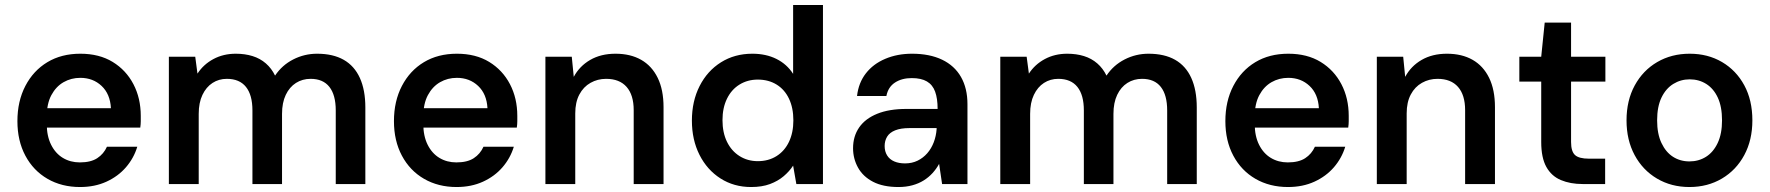

<svg xmlns="http://www.w3.org/2000/svg" viewBox="-20 -740 7117 772"><path d="M302 12Q228 12 171 -21Q114 -54 82 -114Q50 -174 50 -253Q50 -333 82 -394.5Q114 -456 170.5 -490Q227 -524 303 -524Q379 -524 433 -491Q487 -458 516.5 -401.5Q546 -345 546 -274Q546 -264 546 -252.5Q546 -241 544 -227H137V-305H426Q423 -362 388.5 -394.5Q354 -427 303 -427Q266 -427 235.5 -409.5Q205 -392 186.5 -357.5Q168 -323 168 -271V-242Q168 -193 185.5 -158Q203 -123 233 -105Q263 -87 301 -87Q345 -87 371 -104Q397 -121 410 -150H532Q518 -104 486.5 -67.5Q455 -31 408 -9.5Q361 12 302 12Z M659 0V-512H765L774 -444Q798 -481 838 -502.5Q878 -524 928 -524Q965 -524 995.5 -514.5Q1026 -505 1049 -485Q1072 -465 1086 -436Q1114 -478 1159 -501Q1204 -524 1255 -524Q1319 -524 1362 -499.5Q1405 -475 1427 -426.5Q1449 -378 1449 -308V0H1330V-296Q1330 -358 1304.5 -390.5Q1279 -423 1229 -423Q1196 -423 1170 -406.5Q1144 -390 1129 -358.5Q1114 -327 1114 -282V0H995V-296Q995 -358 969 -390.5Q943 -423 892 -423Q860 -423 834.5 -406.5Q809 -390 794 -358.5Q779 -327 779 -282V0Z M1816 12Q1742 12 1685 -21Q1628 -54 1596 -114Q1564 -174 1564 -253Q1564 -333 1596 -394.5Q1628 -456 1684.5 -490Q1741 -524 1817 -524Q1893 -524 1947 -491Q2001 -458 2030.5 -401.5Q2060 -345 2060 -274Q2060 -264 2060 -252.5Q2060 -241 2058 -227H1651V-305H1940Q1937 -362 1902.5 -394.5Q1868 -427 1817 -427Q1780 -427 1749.5 -409.5Q1719 -392 1700.5 -357.5Q1682 -323 1682 -271V-242Q1682 -193 1699.5 -158Q1717 -123 1747 -105Q1777 -87 1815 -87Q1859 -87 1885 -104Q1911 -121 1924 -150H2046Q2032 -104 2000.5 -67.5Q1969 -31 1922 -9.5Q1875 12 1816 12Z M2173 0V-512H2279L2287 -431Q2310 -474 2353 -499Q2396 -524 2455 -524Q2515 -524 2558 -499.5Q2601 -475 2624.5 -427Q2648 -379 2648 -309V0H2528V-297Q2528 -358 2499.5 -390.5Q2471 -423 2417 -423Q2383 -423 2354.5 -407Q2326 -391 2309.5 -360Q2293 -329 2293 -284V0Z M3000 12Q2931 12 2877 -22.5Q2823 -57 2792.5 -117.5Q2762 -178 2762 -255Q2762 -333 2793 -394Q2824 -455 2879 -489.5Q2934 -524 3005 -524Q3060 -524 3102 -503Q3144 -482 3169 -443V-720H3289V0H3182L3169 -74Q3154 -51 3131 -31.5Q3108 -12 3076 0Q3044 12 3000 12ZM3027 -92Q3070 -92 3102.5 -112.5Q3135 -133 3152.5 -170Q3170 -207 3170 -256Q3170 -306 3152.5 -343Q3135 -380 3102.5 -400Q3070 -420 3027 -420Q2986 -420 2953.5 -400Q2921 -380 2903 -343Q2885 -306 2885 -257Q2885 -207 2903 -170Q2921 -133 2953.5 -112.5Q2986 -92 3027 -92Z M3593 12Q3531 12 3490.5 -9Q3450 -30 3430 -66Q3410 -102 3410 -144Q3410 -192 3434.5 -227.5Q3459 -263 3507 -282.5Q3555 -302 3624 -302H3750Q3750 -344 3740 -371.5Q3730 -399 3707 -412.5Q3684 -426 3646 -426Q3606 -426 3578.5 -408Q3551 -390 3544 -354H3426Q3432 -407 3461.5 -445Q3491 -483 3539.5 -503.5Q3588 -524 3647 -524Q3718 -524 3768 -500Q3818 -476 3844 -430.5Q3870 -385 3870 -321V0H3768L3756 -81Q3745 -61 3729.5 -44Q3714 -27 3694 -14.5Q3674 -2 3648.5 5Q3623 12 3593 12ZM3619 -83Q3647 -83 3669.5 -94Q3692 -105 3708.5 -124Q3725 -143 3734.5 -168Q3744 -193 3746 -221V-225H3637Q3602 -225 3579.5 -216Q3557 -207 3547 -190.5Q3537 -174 3537 -153Q3537 -131 3547 -115Q3557 -99 3575.5 -91Q3594 -83 3619 -83Z M4002 0V-512H4108L4117 -444Q4141 -481 4181 -502.5Q4221 -524 4271 -524Q4308 -524 4338.5 -514.5Q4369 -505 4392 -485Q4415 -465 4429 -436Q4457 -478 4502 -501Q4547 -524 4598 -524Q4662 -524 4705 -499.5Q4748 -475 4770 -426.5Q4792 -378 4792 -308V0H4673V-296Q4673 -358 4647.5 -390.5Q4622 -423 4572 -423Q4539 -423 4513 -406.5Q4487 -390 4472 -358.5Q4457 -327 4457 -282V0H4338V-296Q4338 -358 4312 -390.5Q4286 -423 4235 -423Q4203 -423 4177.5 -406.5Q4152 -390 4137 -358.5Q4122 -327 4122 -282V0Z M5159 12Q5085 12 5028 -21Q4971 -54 4939 -114Q4907 -174 4907 -253Q4907 -333 4939 -394.5Q4971 -456 5027.5 -490Q5084 -524 5160 -524Q5236 -524 5290 -491Q5344 -458 5373.5 -401.5Q5403 -345 5403 -274Q5403 -264 5403 -252.5Q5403 -241 5401 -227H4994V-305H5283Q5280 -362 5245.5 -394.5Q5211 -427 5160 -427Q5123 -427 5092.5 -409.5Q5062 -392 5043.5 -357.5Q5025 -323 5025 -271V-242Q5025 -193 5042.5 -158Q5060 -123 5090 -105Q5120 -87 5158 -87Q5202 -87 5228 -104Q5254 -121 5267 -150H5389Q5375 -104 5343.5 -67.5Q5312 -31 5265 -9.5Q5218 12 5159 12Z M5516 0V-512H5622L5630 -431Q5653 -474 5696 -499Q5739 -524 5798 -524Q5858 -524 5901 -499.5Q5944 -475 5967.5 -427Q5991 -379 5991 -309V0H5871V-297Q5871 -358 5842.5 -390.5Q5814 -423 5760 -423Q5726 -423 5697.5 -407Q5669 -391 5652.5 -360Q5636 -329 5636 -284V0Z M6344 0Q6294 0 6256 -16Q6218 -32 6197.5 -69Q6177 -106 6177 -169V-412H6089V-512H6177L6191 -649H6297V-512H6435V-412H6297V-169Q6297 -131 6313 -116.5Q6329 -102 6369 -102H6434V0Z M6773 12Q6700 12 6642.5 -22Q6585 -56 6552.5 -116.5Q6520 -177 6520 -256Q6520 -336 6553 -396.5Q6586 -457 6643.5 -490.5Q6701 -524 6774 -524Q6847 -524 6904 -490.5Q6961 -457 6993.5 -397Q7026 -337 7026 -256Q7026 -177 6993.5 -116.5Q6961 -56 6903.5 -22Q6846 12 6773 12ZM6773 -91Q6810 -91 6839.5 -109.5Q6869 -128 6886.5 -165Q6904 -202 6904 -256Q6904 -311 6887 -347.5Q6870 -384 6840.5 -402.5Q6811 -421 6774 -421Q6738 -421 6708 -402.5Q6678 -384 6660.5 -347.5Q6643 -311 6643 -256Q6643 -202 6660.5 -165Q6678 -128 6707 -109.5Q6736 -91 6773 -91Z"/></svg>

Font: DM Sans 12pt SemiBold
Style: Regular
Weight: 600
Version: Version 4.004;gftools[0.9.30]